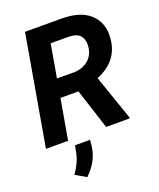

<svg xmlns="http://www.w3.org/2000/svg" viewBox="-171 -814 965 1165"><g transform="rotate(-20 312.0 -232.0)"><path d="M398.9 0H551.3V-7.8L451.2 -296.4C548.3 -334.5 600.6 -402.3 607.4 -500C607.9 -506.8 608.4 -513.7 608.4 -520C608.4 -576.7 587.9 -622.6 547.9 -657.7C507.3 -692.9 447.8 -710.4 369.1 -710.4L133.8 -710.9L10.3 0H153.3L198.7 -260.3H314.9ZM256.3 -592.3 378.4 -591.8C410.2 -590.3 432.6 -582 445.8 -566.4C458.5 -550.3 464.8 -531.7 464.8 -510.3C464.8 -503.4 464.4 -496.1 463.4 -488.8C458.5 -455.1 443.8 -428.2 419.4 -408.7C394.5 -388.7 363.3 -378.4 325.7 -377.9L219.2 -378.9ZM187.5 247.1C242.2 195.3 272.5 135.7 277.8 68.8L280.3 40H183.1L174.8 85C166.5 125.5 147.9 166.5 118.7 207Z"/></g></svg>

Font: Roboto
Style: Bold Italic
Weight: 700
Italic angle: -12°
Designer: Google
Version: Version 2.137; 2017